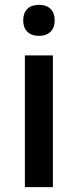

<svg xmlns="http://www.w3.org/2000/svg" viewBox="-20 -767 319 787"><path d="M196.8 0H82V-540H196.8ZM75.2 -683.1Q75.2 -713.9 92 -730.5Q108.9 -747.1 140.1 -747.1Q170.4 -747.1 187.3 -730.5Q204.1 -713.9 204.1 -683.1Q204.1 -653.8 187.3 -637Q170.4 -620.1 140.1 -620.1Q108.9 -620.1 92 -637Q75.2 -653.8 75.2 -683.1Z"/></svg>

Font: CAA NEO Sans SemiBold
Style: Regular
Weight: 600
Version: Version 1.10